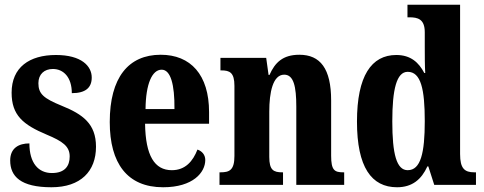

<svg xmlns="http://www.w3.org/2000/svg" viewBox="-20 -780 2041 810"><path d="M197 10C321 10 385 -58 385 -161C385 -258 329 -298 240 -334C164 -365 142 -384 142 -429C142 -467 167 -489 203 -489C248 -489 283 -454 283 -387C341 -387 367 -410 367 -453C367 -501 324 -548 216 -548C104 -548 29 -496 29 -389C29 -294 77 -254 177 -212C244 -184 274 -163 274 -120C274 -80 254 -50 199 -50C142 -50 104 -92 104 -175C60 -175 23 -156 23 -103C23 -36 67 10 197 10Z M668 10C795 10 846 -53 846 -105C846 -128 831 -143 813 -149C794 -100 762 -62 705 -62C632 -62 594 -123 592 -258H862V-307C862 -465 784 -549 658 -549C522 -549 443 -453 443 -265C443 -91 517 10 668 10ZM716 -320H594C595 -427 622 -486 662 -486C700 -486 717 -423 716 -320Z M906 0H1174V-53H1171C1134 -53 1116 -62 1116 -118V-309C1116 -390 1131 -465 1179 -465C1219 -465 1230 -415 1230 -330V0H1432V-53H1428C1391 -53 1377 -62 1377 -123V-356C1377 -491 1331 -549 1243 -549C1173 -549 1140 -516 1117 -464H1113L1103 -536H910V-483H914C949 -483 969 -474 969 -418V-122C969 -62 948 -53 910 -53H906Z M1655 10C1719 10 1758 -23 1783 -78H1787L1812 0H1988V-53H1981C1940 -53 1921 -69 1921 -130V-760H1699V-707H1707C1742 -707 1772 -700 1772 -644V-583C1772 -544 1772 -503 1774 -472H1770C1747 -516 1713 -548 1652 -548C1547 -548 1486 -460 1486 -267C1486 -75 1547 10 1655 10ZM1700 -62C1653 -62 1635 -130 1635 -268C1635 -403 1653 -477 1700 -477C1756 -477 1772 -403 1772 -269C1772 -135 1755 -62 1700 -62Z"/></svg>

Font: Noto Serif Bengali ExtraCondensed ExtraBold
Style: Regular
Weight: 800
Width: 2
Designer: Juan Bruce, Universal Thirst, Indian Type Foundry and the Monotype Design Team.
Foundry: Monotype Imaging Inc.
Version: Version 2.003